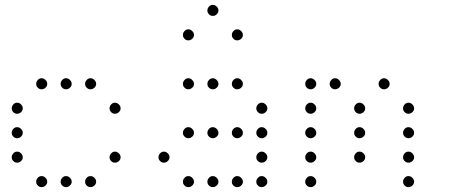

<svg xmlns="http://www.w3.org/2000/svg" viewBox="-20 -793 1840 785"><path d="M149 -473Q141 -473 134.5 -466Q128 -459 128 -451V-449Q128 -441 134.5 -434.5Q141 -428 149 -428H151Q159 -428 166 -434.5Q173 -441 173 -449V-451Q173 -459 166 -466Q159 -473 151 -473ZM249 -473Q241 -473 234.5 -466Q228 -459 228 -451V-449Q228 -441 234.5 -434.5Q241 -428 249 -428H251Q259 -428 266 -434.5Q273 -441 273 -449V-451Q273 -459 266 -466Q259 -473 251 -473ZM349 -473Q341 -473 334.5 -466Q328 -459 328 -451V-449Q328 -441 334.5 -434.5Q341 -428 349 -428H351Q359 -428 366 -434.5Q373 -441 373 -449V-451Q373 -459 366 -466Q359 -473 351 -473ZM49 -373Q41 -373 34.5 -366Q28 -359 28 -351V-349Q28 -341 34.5 -334.5Q41 -328 49 -328H51Q59 -328 66 -334.5Q73 -341 73 -349V-351Q73 -359 66 -366Q59 -373 51 -373ZM449 -373Q441 -373 434.5 -366Q428 -359 428 -351V-349Q428 -341 434.5 -334.5Q441 -328 449 -328H451Q459 -328 466 -334.5Q473 -341 473 -349V-351Q473 -359 466 -366Q459 -373 451 -373ZM49 -273Q41 -273 34.5 -266Q28 -259 28 -251V-249Q28 -241 34.5 -234.5Q41 -228 49 -228H51Q59 -228 66 -234.5Q73 -241 73 -249V-251Q73 -259 66 -266Q59 -273 51 -273ZM49 -173Q41 -173 34.5 -166Q28 -159 28 -151V-149Q28 -141 34.5 -134.5Q41 -128 49 -128H51Q59 -128 66 -134.5Q73 -141 73 -149V-151Q73 -159 66 -166Q59 -173 51 -173ZM449 -173Q441 -173 434.5 -166Q428 -159 428 -151V-149Q428 -141 434.5 -134.5Q441 -128 449 -128H451Q459 -128 466 -134.5Q473 -141 473 -149V-151Q473 -159 466 -166Q459 -173 451 -173ZM149 -73Q141 -73 134.5 -66Q128 -59 128 -51V-49Q128 -41 134.5 -34.5Q141 -28 149 -28H151Q159 -28 166 -34.5Q173 -41 173 -49V-51Q173 -59 166 -66Q159 -73 151 -73ZM249 -73Q241 -73 234.5 -66Q228 -59 228 -51V-49Q228 -41 234.5 -34.5Q241 -28 249 -28H251Q259 -28 266 -34.5Q273 -41 273 -49V-51Q273 -59 266 -66Q259 -73 251 -73ZM349 -73Q341 -73 334.5 -66Q328 -59 328 -51V-49Q328 -41 334.5 -34.5Q341 -28 349 -28H351Q359 -28 366 -34.5Q373 -41 373 -49V-51Q373 -59 366 -66Q359 -73 351 -73Z M849 -773Q841 -773 834.5 -766Q828 -759 828 -751V-749Q828 -741 834.5 -734.5Q841 -728 849 -728H851Q859 -728 866 -734.5Q873 -741 873 -749V-751Q873 -759 866 -766Q859 -773 851 -773ZM749 -673Q741 -673 734.5 -666Q728 -659 728 -651V-649Q728 -641 734.5 -634.5Q741 -628 749 -628H751Q759 -628 766 -634.5Q773 -641 773 -649V-651Q773 -659 766 -666Q759 -673 751 -673ZM949 -673Q941 -673 934.5 -666Q928 -659 928 -651V-649Q928 -641 934.5 -634.5Q941 -628 949 -628H951Q959 -628 966 -634.5Q973 -641 973 -649V-651Q973 -659 966 -666Q959 -673 951 -673ZM749 -473Q741 -473 734.5 -466Q728 -459 728 -451V-449Q728 -441 734.5 -434.5Q741 -428 749 -428H751Q759 -428 766 -434.5Q773 -441 773 -449V-451Q773 -459 766 -466Q759 -473 751 -473ZM849 -473Q841 -473 834.5 -466Q828 -459 828 -451V-449Q828 -441 834.5 -434.5Q841 -428 849 -428H851Q859 -428 866 -434.5Q873 -441 873 -449V-451Q873 -459 866 -466Q859 -473 851 -473ZM949 -473Q941 -473 934.5 -466Q928 -459 928 -451V-449Q928 -441 934.5 -434.5Q941 -428 949 -428H951Q959 -428 966 -434.5Q973 -441 973 -449V-451Q973 -459 966 -466Q959 -473 951 -473ZM1049 -373Q1041 -373 1034.5 -366Q1028 -359 1028 -351V-349Q1028 -341 1034.5 -334.5Q1041 -328 1049 -328H1051Q1059 -328 1066 -334.5Q1073 -341 1073 -349V-351Q1073 -359 1066 -366Q1059 -373 1051 -373ZM749 -273Q741 -273 734.5 -266Q728 -259 728 -251V-249Q728 -241 734.5 -234.5Q741 -228 749 -228H751Q759 -228 766 -234.5Q773 -241 773 -249V-251Q773 -259 766 -266Q759 -273 751 -273ZM849 -273Q841 -273 834.5 -266Q828 -259 828 -251V-249Q828 -241 834.5 -234.5Q841 -228 849 -228H851Q859 -228 866 -234.5Q873 -241 873 -249V-251Q873 -259 866 -266Q859 -273 851 -273ZM949 -273Q941 -273 934.5 -266Q928 -259 928 -251V-249Q928 -241 934.5 -234.5Q941 -228 949 -228H951Q959 -228 966 -234.5Q973 -241 973 -249V-251Q973 -259 966 -266Q959 -273 951 -273ZM1049 -273Q1041 -273 1034.5 -266Q1028 -259 1028 -251V-249Q1028 -241 1034.5 -234.5Q1041 -228 1049 -228H1051Q1059 -228 1066 -234.5Q1073 -241 1073 -249V-251Q1073 -259 1066 -266Q1059 -273 1051 -273ZM649 -173Q641 -173 634.5 -166Q628 -159 628 -151V-149Q628 -141 634.5 -134.5Q641 -128 649 -128H651Q659 -128 666 -134.5Q673 -141 673 -149V-151Q673 -159 666 -166Q659 -173 651 -173ZM1049 -173Q1041 -173 1034.5 -166Q1028 -159 1028 -151V-149Q1028 -141 1034.5 -134.5Q1041 -128 1049 -128H1051Q1059 -128 1066 -134.5Q1073 -141 1073 -149V-151Q1073 -159 1066 -166Q1059 -173 1051 -173ZM749 -73Q741 -73 734.5 -66Q728 -59 728 -51V-49Q728 -41 734.5 -34.5Q741 -28 749 -28H751Q759 -28 766 -34.5Q773 -41 773 -49V-51Q773 -59 766 -66Q759 -73 751 -73ZM849 -73Q841 -73 834.5 -66Q828 -59 828 -51V-49Q828 -41 834.5 -34.5Q841 -28 849 -28H851Q859 -28 866 -34.5Q873 -41 873 -49V-51Q873 -59 866 -66Q859 -73 851 -73ZM949 -73Q941 -73 934.5 -66Q928 -59 928 -51V-49Q928 -41 934.5 -34.5Q941 -28 949 -28H951Q959 -28 966 -34.5Q973 -41 973 -49V-51Q973 -59 966 -66Q959 -73 951 -73ZM1049 -73Q1041 -73 1034.5 -66Q1028 -59 1028 -51V-49Q1028 -41 1034.5 -34.5Q1041 -28 1049 -28H1051Q1059 -28 1066 -34.5Q1073 -41 1073 -49V-51Q1073 -59 1066 -66Q1059 -73 1051 -73Z M1249 -473Q1241 -473 1234.5 -466Q1228 -459 1228 -451V-449Q1228 -441 1234.5 -434.5Q1241 -428 1249 -428H1251Q1259 -428 1266 -434.5Q1273 -441 1273 -449V-451Q1273 -459 1266 -466Q1259 -473 1251 -473ZM1349 -473Q1341 -473 1334.5 -466Q1328 -459 1328 -451V-449Q1328 -441 1334.5 -434.5Q1341 -428 1349 -428H1351Q1359 -428 1366 -434.5Q1373 -441 1373 -449V-451Q1373 -459 1366 -466Q1359 -473 1351 -473ZM1549 -473Q1541 -473 1534.5 -466Q1528 -459 1528 -451V-449Q1528 -441 1534.5 -434.5Q1541 -428 1549 -428H1551Q1559 -428 1566 -434.5Q1573 -441 1573 -449V-451Q1573 -459 1566 -466Q1559 -473 1551 -473ZM1249 -373Q1241 -373 1234.5 -366Q1228 -359 1228 -351V-349Q1228 -341 1234.5 -334.5Q1241 -328 1249 -328H1251Q1259 -328 1266 -334.5Q1273 -341 1273 -349V-351Q1273 -359 1266 -366Q1259 -373 1251 -373ZM1449 -373Q1441 -373 1434.5 -366Q1428 -359 1428 -351V-349Q1428 -341 1434.5 -334.5Q1441 -328 1449 -328H1451Q1459 -328 1466 -334.5Q1473 -341 1473 -349V-351Q1473 -359 1466 -366Q1459 -373 1451 -373ZM1649 -373Q1641 -373 1634.5 -366Q1628 -359 1628 -351V-349Q1628 -341 1634.5 -334.5Q1641 -328 1649 -328H1651Q1659 -328 1666 -334.5Q1673 -341 1673 -349V-351Q1673 -359 1666 -366Q1659 -373 1651 -373ZM1249 -273Q1241 -273 1234.5 -266Q1228 -259 1228 -251V-249Q1228 -241 1234.5 -234.5Q1241 -228 1249 -228H1251Q1259 -228 1266 -234.5Q1273 -241 1273 -249V-251Q1273 -259 1266 -266Q1259 -273 1251 -273ZM1449 -273Q1441 -273 1434.5 -266Q1428 -259 1428 -251V-249Q1428 -241 1434.5 -234.5Q1441 -228 1449 -228H1451Q1459 -228 1466 -234.5Q1473 -241 1473 -249V-251Q1473 -259 1466 -266Q1459 -273 1451 -273ZM1649 -273Q1641 -273 1634.5 -266Q1628 -259 1628 -251V-249Q1628 -241 1634.5 -234.5Q1641 -228 1649 -228H1651Q1659 -228 1666 -234.5Q1673 -241 1673 -249V-251Q1673 -259 1666 -266Q1659 -273 1651 -273ZM1249 -173Q1241 -173 1234.5 -166Q1228 -159 1228 -151V-149Q1228 -141 1234.5 -134.5Q1241 -128 1249 -128H1251Q1259 -128 1266 -134.5Q1273 -141 1273 -149V-151Q1273 -159 1266 -166Q1259 -173 1251 -173ZM1449 -173Q1441 -173 1434.5 -166Q1428 -159 1428 -151V-149Q1428 -141 1434.5 -134.5Q1441 -128 1449 -128H1451Q1459 -128 1466 -134.5Q1473 -141 1473 -149V-151Q1473 -159 1466 -166Q1459 -173 1451 -173ZM1649 -173Q1641 -173 1634.5 -166Q1628 -159 1628 -151V-149Q1628 -141 1634.5 -134.5Q1641 -128 1649 -128H1651Q1659 -128 1666 -134.5Q1673 -141 1673 -149V-151Q1673 -159 1666 -166Q1659 -173 1651 -173ZM1249 -73Q1241 -73 1234.5 -66Q1228 -59 1228 -51V-49Q1228 -41 1234.5 -34.5Q1241 -28 1249 -28H1251Q1259 -28 1266 -34.5Q1273 -41 1273 -49V-51Q1273 -59 1266 -66Q1259 -73 1251 -73ZM1649 -73Q1641 -73 1634.5 -66Q1628 -59 1628 -51V-49Q1628 -41 1634.5 -34.5Q1641 -28 1649 -28H1651Q1659 -28 1666 -34.5Q1673 -41 1673 -49V-51Q1673 -59 1666 -66Q1659 -73 1651 -73Z"/></svg>

Font: Doto Rounded Light
Style: Regular
Weight: 300
Monospace: yes
Version: Version 1.000